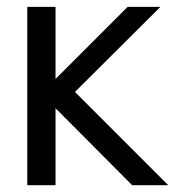

<svg xmlns="http://www.w3.org/2000/svg" viewBox="-20 -544 524 564"><path d="M143.1 -523.9V-312L355 -523.9H451.2L200.2 -273.9L474.1 0H368.2L143.1 -226.1V0H60.1V-523.9Z"/></svg>

Font: Miedinger*
Style: Book
Weight: 400
Version: Version 001.000